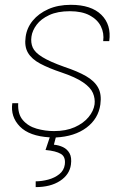

<svg xmlns="http://www.w3.org/2000/svg" viewBox="-20 -558 525 793"><path d="M394.5 -126.5Q386.2 -67.4 337.2 -30.8Q288.1 5.9 210.4 9.8L202.6 39.6Q223.1 41.5 240.5 49.8Q257.8 58.1 267.3 75.2Q276.9 92.3 272.9 122.1Q267.1 163.6 227.8 189.2Q188.5 214.8 127.4 214.8V190.9Q152.3 190.9 179 183.8Q205.6 176.8 224.9 161.4Q244.1 146 247.6 122.1Q252 89.8 231.4 77.6Q210.9 65.4 168 61.5L185.5 9.3Q101.1 4.4 62 -35.6Q22.9 -75.7 30.8 -131.8H55.2Q52.7 -86.9 74.5 -61.8Q96.2 -36.6 131.3 -26.6Q166.5 -16.6 203.1 -16.6Q252.4 -16.6 288.6 -32.7Q324.7 -48.8 345.7 -74.2Q366.7 -99.6 370.6 -127Q373.5 -150.9 363.8 -173.8Q354 -196.8 323 -218Q292 -239.3 233.9 -258.8Q181.2 -276.4 146 -295.2Q110.8 -314 95.5 -340.1Q80.1 -366.2 85.9 -405.8Q90.8 -442.9 115.2 -472.7Q139.6 -502.4 179.7 -520.3Q219.7 -538.1 272.5 -538.1Q356.9 -538.1 398.7 -496.8Q440.4 -455.6 431.2 -388.2H406.2Q410.6 -420.9 396.7 -449Q382.8 -477.1 350.6 -494.4Q318.4 -511.7 268.6 -511.7Q217.8 -511.7 183.6 -495.8Q149.4 -480 131.3 -455.8Q113.3 -431.6 109.9 -406.7Q106.4 -381.8 115.2 -361.6Q124 -341.3 154.8 -322.3Q185.5 -303.2 246.1 -281.7Q300.3 -263.7 335.2 -243.7Q370.1 -223.6 385.3 -196Q400.4 -168.5 394.5 -126.5Z"/></svg>

Font: Robert Sans Thin
Style: Italic
Weight: 100
Italic angle: -8°
Designer: Christian Robertson (extended by Adam Twardoch)
Foundry: Google
Version: Version 12.135;April 2, 2019;FontCreator 11.5.0.2425 64-bit;